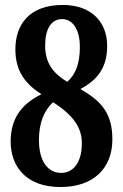

<svg xmlns="http://www.w3.org/2000/svg" viewBox="-20 -744 496 774"><path d="M224 10C356 10 433 -65 433 -182C433 -284 392 -335 304 -385C371 -421 412 -469 412 -559C412 -653 351 -724 233 -724C97 -724 42 -644 42 -545C42 -455 84 -405 147 -364C78 -330 23 -277 23 -174C23 -73 85 10 224 10ZM251 -414C196 -448 162 -487 162 -561C162 -626 186 -667 230 -667C278 -667 302 -617 302 -556C302 -486 284 -443 251 -414ZM227 -47C174 -47 137 -92 137 -180C137 -249 158 -299 194 -332C271 -282 310 -234 310 -166C310 -90 276 -47 227 -47Z"/></svg>

Font: Noto Serif Devanagari ExtraCondensed
Style: Bold
Weight: 700
Width: 2
Designer: Universal Thirst, Indian Type Foundry and the Monotype Design Team
Foundry: Monotype Imaging Inc.
Version: Version 2.004